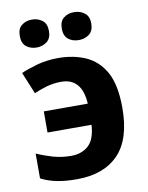

<svg xmlns="http://www.w3.org/2000/svg" viewBox="-85 -814 683 886"><g transform="rotate(-10 256.0 -371.0)"><path d="M204.1 9.8Q150.9 9.8 111.3 2Q68.8 -6.3 36.1 -23.9V-140.1Q70.8 -124.5 112.3 -112.3Q154.3 -101.1 195.8 -101.1Q246.1 -101.1 277.8 -129.9Q309.1 -159.2 313 -226.1H106.9V-325.2H313Q309.6 -385.7 283.2 -416Q256.8 -446.3 208 -445.8Q174.8 -445.8 140.6 -436.5Q105.5 -425.8 81.1 -415L39.1 -517.1Q69.3 -530.3 116.7 -543.9Q164.1 -556.2 213.9 -556.2Q285.6 -556.2 342.8 -531.2Q399.9 -505.9 433.6 -446.3Q466.8 -385.7 466.8 -278.8Q466.8 -130.9 397.9 -60.5Q329.1 9.8 204.1 9.8ZM58.1 -686Q58.1 -722.2 78.1 -736.3Q96.7 -752 126 -752Q154.3 -752 174.3 -736.3Q194.8 -721.7 194.8 -686Q194.8 -652.8 174.3 -636.7Q153.3 -621.1 126 -621.1Q98.1 -621.1 78.1 -636.7Q58.1 -652.8 58.1 -686ZM254.9 -686Q254.9 -721.7 274.9 -736.3Q293.9 -752 323.7 -752Q352.1 -752 372.1 -736.3Q393.1 -721.7 393.1 -686Q393.1 -652.8 372.6 -636.7Q351.6 -621.1 323.7 -621.1Q294.9 -621.1 274.9 -636.7Q254.9 -652.8 254.9 -686Z"/></g></svg>

Font: Droid Sans Thai
Style: Bold
Weight: 700
Designer: Steve Matteson
Foundry: Ascender Corporation
Version: Version 1.00